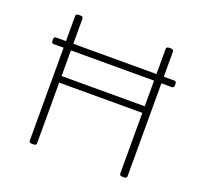

<svg xmlns="http://www.w3.org/2000/svg" viewBox="-122 -843 1040 985"><g transform="rotate(20 398.0 -350.0)"><path d="M147 2Q131 2 131 -10V-690Q131 -702 147 -702H155Q171 -702 171 -690V-377H625V-690Q625 -702 641 -702H649Q665 -702 665 -690V-10Q665 2 649 2H641Q625 2 625 -10V-341H171V-10Q171 2 155 2ZM77 -517Q65 -517 65 -531V-539Q65 -553 77 -553H722Q734 -553 734 -539V-531Q734 -517 722 -517Z"/></g></svg>

Font: Asap Semi Expanded Thin
Style: Regular
Weight: 100
Width: 6
Designer: Pablo Cosgaya
Foundry: Omnibus-Type
Version: Version 3.001; ttfautohint (v1.8.4.7-5d5b)